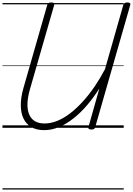

<svg xmlns="http://www.w3.org/2000/svg" viewBox="-20 -1035 1076 1555"><path d="M338 19Q276 19 234 -5.5Q192 -30 170.5 -74.5Q149 -119 148.5 -181.5Q148 -244 169 -319L363 -996Q366 -1006 373 -1010.5Q380 -1015 395 -1015Q410 -1015 416 -1010.5Q422 -1006 419 -995L223 -314Q204 -248 202.5 -196.5Q201 -145 216 -109Q231 -73 262 -54Q293 -35 340 -35Q392 -35 445 -56.5Q498 -78 550 -118.5Q602 -159 651.5 -213.5Q701 -268 746 -334Q791 -400 830 -474L979 -996Q982 -1005 989.5 -1010Q997 -1015 1011 -1015Q1026 -1015 1032 -1010Q1038 -1005 1035 -995L751 -5Q749 4 742 9Q735 14 719 14Q705 14 699 8.5Q693 3 696 -5L785 -319Q739 -246 686 -184Q633 -122 575.5 -76.5Q518 -31 458 -6Q398 19 338 19ZM0 490H982V500H0ZM0 -20H982V0H0ZM0 -505H982V-500H0ZM0 -1010H982V-1000H0Z"/></svg>

Font: Playwrite AU QLD Guides
Style: Regular
Weight: 400
Designer: Veronika Burian, José Scaglione
Foundry: TypeTogether
Version: Version 1.003